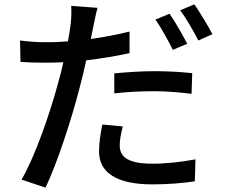

<svg xmlns="http://www.w3.org/2000/svg" viewBox="-20 -812 1040 882"><path d="M840 -611C820 -650 784 -713 759 -749L694 -722C721 -684 754 -623 774 -583ZM505 -383C566 -390 627 -393 692 -393C751 -393 810 -387 860 -381L863 -476C807 -482 747 -485 690 -485C626 -485 558 -480 505 -475ZM575 -667C518 -653 457 -641 397 -633L409 -691C413 -711 421 -751 428 -776L307 -785C309 -763 308 -727 304 -695C302 -677 297 -651 292 -622C257 -619 224 -618 193 -618C155 -618 120 -620 72 -626L74 -528C110 -525 146 -524 192 -524C217 -524 243 -525 271 -526C264 -494 256 -461 247 -431C210 -292 139 -88 79 13L189 50C243 -62 309 -266 345 -406C356 -448 367 -492 376 -535C444 -543 513 -554 575 -568ZM450 -240C442 -199 435 -157 435 -116C435 -18 518 35 679 35C754 35 820 29 875 21L878 -80C813 -68 745 -60 680 -60C554 -60 530 -100 530 -145C530 -169 536 -200 544 -231ZM808 -765C836 -727 869 -669 891 -626L956 -655C937 -691 899 -754 873 -792Z"/></svg>

Font: Noto Sans CJK JP Medium
Style: Regular
Weight: 500
Designer: Ryoko NISHIZUKA (kana & ideographs); Paul D. Hunt (Latin, Greek & Cyrillic); Wenlong ZHANG (bopomofo); Sandoll Communica
Foundry: Adobe Systems Incorporated
Version: Version 1.004;PS 1.004;hotconv 1.0.82;makeotf.lib2.5.63406